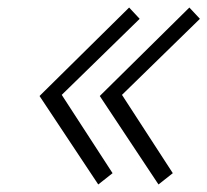

<svg xmlns="http://www.w3.org/2000/svg" viewBox="-20 -510 551 510"><path d="M144 -258 279 -50 241 -20 85 -255 323 -490 351 -460ZM304 -258 439 -50 401 -20 245 -255 483 -490 511 -460Z"/></svg>

Font: Renner* Light
Style: Light Italic
Weight: 300
Italic angle: -10°
Version: Version 003.000 ; ttfautohint (v0.97) -l 8 -r 50 -G 200 -x 1